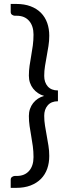

<svg xmlns="http://www.w3.org/2000/svg" viewBox="-20 -786 341 951"><path d="M267 -284.5V-338C245 -338 228.2 -344.7 216.5 -358C204.8 -371.3 199 -388.7 199 -410C199 -426.7 200.3 -443.2 203 -459.5C205.7 -475.8 208.5 -492.2 211.5 -508.5C214.5 -524.8 217.3 -541.3 220 -558C222.7 -574.7 224 -591.7 224 -609C224 -632 220.6 -653.2 213.8 -672.5C206.9 -691.8 196.6 -708.5 182.8 -722.5C168.9 -736.5 151.8 -747.3 131.2 -755C110.8 -762.7 87 -766.5 60 -766.5H33V-727C33 -720.3 35.4 -715.5 40.2 -712.5C45.1 -709.5 49.3 -708 53 -708H63C89 -708 109.3 -699.6 124 -682.8C138.7 -665.9 146 -643.2 146 -614.5C146 -595.8 144.8 -577.8 142.5 -560.5C140.2 -543.2 137.5 -526.2 134.5 -509.8C131.5 -493.2 128.8 -476.8 126.5 -460.5C124.2 -444.2 123 -427.7 123 -411C123 -398.7 124.8 -387.1 128.5 -376.2C132.2 -365.4 137.4 -355.7 144.2 -347C151.1 -338.3 159.1 -330.9 168.2 -324.8C177.4 -318.6 187.5 -314 198.5 -311C187.5 -308 177.4 -303.5 168.2 -297.5C159.1 -291.5 151.1 -284.2 144.2 -275.5C137.4 -266.8 132.2 -257.1 128.5 -246.2C124.8 -235.4 123 -223.8 123 -211.5C123 -194.8 124.2 -178.3 126.5 -162C128.8 -145.7 131.5 -129.2 134.5 -112.8C137.5 -96.2 140.2 -79.3 142.5 -62C144.8 -44.7 146 -26.7 146 -8C146 21 138.7 43.8 124 60.5C109.3 77.2 89 85.5 63 85.5H53C49.3 85.5 45.1 87 40.2 90C35.4 93 33 97.8 33 104.5V144.5H60C87 144.5 110.8 140.6 131.2 132.8C151.8 124.9 168.9 114 182.8 100C196.6 86 206.9 69.3 213.8 50C220.6 30.7 224 9.5 224 -13.5C224 -30.8 222.7 -47.8 220 -64.2C217.3 -80.8 214.5 -97.2 211.5 -113.8C208.5 -130.2 205.7 -146.7 203 -163C200.3 -179.3 199 -195.8 199 -212.5C199 -233.5 204.8 -250.8 216.5 -264.2C228.2 -277.8 245 -284.5 267 -284.5Z"/></svg>

Font: LatoLatin
Style: Regular
Weight: 400
Designer: Lukasz Dziedzic with Adam Twardoch and Botio Nikoltchev
Foundry: tyPoland Lukasz Dziedzic
Version: Version 2.015; 2015-08-06; http://www.latofonts.com/